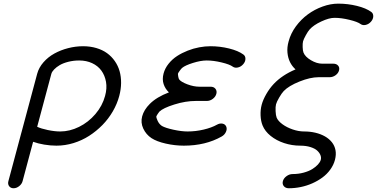

<svg xmlns="http://www.w3.org/2000/svg" viewBox="-20 -789 2042 1040"><path d="M626 -269.3Q614.5 -226.3 591.1 -185.8Q567.6 -145.3 534.8 -111.8Q502 -78.4 462.9 -53.2Q423.8 -28.1 378.1 -14Q332.3 0 285.6 0Q253.7 0 219.5 -5.7Q185.3 -11.5 159.4 -21L102.3 192.4Q98.1 208 83.7 219.4Q69.3 230.7 53.5 230.7Q37.8 230.7 29.5 219.5Q21.2 208.3 25.4 192.4L95.7 -70.1Q96.4 -73.5 97.2 -75.4L181.4 -389.4Q190.4 -423.1 215.5 -451.7Q240.5 -480.2 274.5 -499Q308.6 -517.8 349 -528.2Q389.4 -538.6 429.9 -538.6Q468.8 -538.6 502.1 -528.7Q535.4 -518.8 559.9 -501Q584.5 -483.2 601.9 -458.1Q619.4 -433.1 627.8 -403.4Q636.2 -373.8 635.9 -339.5Q635.5 -305.2 626 -269.3ZM549.1 -269.3Q560.5 -310.5 554.2 -345.7Q547.9 -380.9 529.1 -406.6Q510.3 -432.4 479 -446.9Q447.8 -461.4 409.2 -461.4Q377.9 -461.4 350.1 -454.3Q322.3 -447.3 303.6 -436.3Q284.9 -425.3 273.1 -412.8Q261.2 -400.4 258.1 -388.9L181.4 -102.3Q202.1 -92.3 239.1 -84.6Q276.1 -76.9 306.2 -76.9Q357.7 -76.9 408.2 -101.8Q458.7 -126.7 496.7 -171.1Q534.7 -215.6 549.1 -269.3Z M895 -288.6Q875 -307.4 866.3 -333.5Q857.7 -359.6 866 -390.9Q873.5 -419.2 893.2 -443.7Q912.8 -468.3 939.1 -485.4Q965.3 -502.4 996.5 -514.6Q1027.6 -526.9 1059.1 -532.7Q1090.6 -538.6 1120.1 -538.6Q1171.6 -538.6 1220.9 -526.4Q1270.3 -514.2 1298.3 -493.7Q1309.8 -485.4 1309.4 -469.8Q1309.1 -454.3 1297.1 -440.9Q1285.2 -427.2 1268.7 -423.5Q1252.2 -419.7 1240.7 -428Q1224.4 -440.2 1180.5 -450.8Q1136.7 -461.4 1099.4 -461.4Q1067.1 -461.4 1025.3 -448.2Q983.4 -435.1 966.8 -421.4Q961.7 -417.2 953.2 -405.4Q944.8 -393.6 944.1 -390.4Q943.4 -387.2 945.3 -375.4Q947.3 -363.5 950.2 -359.4Q959.7 -345.7 994.4 -332.5Q1029.1 -319.3 1061.3 -319.3H1120.8Q1138.2 -319.3 1147.1 -308Q1156 -296.6 1151.9 -280.8Q1147.7 -264.9 1132.7 -253.5Q1117.7 -242.2 1100.3 -242.2H1040.8Q985.4 -242.2 924.3 -223Q863.3 -203.9 843.3 -184.3Q840.3 -181.4 834.1 -171.5Q827.9 -161.6 827.1 -159.7Q825.4 -152.1 834 -134.2Q842.5 -116.2 857.2 -106.7Q876 -95.9 919.4 -86.4Q962.9 -76.9 996.3 -76.9Q1040.5 -76.9 1083.5 -87.2Q1126.5 -97.4 1155 -113.5Q1170.7 -122.3 1185.4 -119.3Q1200.2 -116.2 1205.6 -103Q1210.9 -89.8 1203.6 -74.1Q1196.3 -58.3 1180.7 -49.6Q1093.3 0 975.8 0Q927.5 0 877.9 -11.2Q828.4 -22.5 800.5 -40.8Q771.2 -60.3 756.1 -92.5Q741 -124.8 750 -158.7Q759.5 -194.3 791.5 -226.3Q828.6 -263.4 895 -288.6Z M1580.8 -413.1Q1562 -430.2 1551 -452.4Q1540 -474.6 1537.1 -503.5Q1534.2 -532.5 1543.5 -565.4Q1554.7 -607.9 1582.6 -646Q1610.6 -684.1 1647.1 -710.9Q1683.6 -737.8 1727.1 -753.5Q1770.5 -769.3 1812.5 -769.3Q1864 -769.3 1913.5 -757.1Q1962.9 -744.9 1991 -724.4Q2002.2 -716.1 2001.8 -700.7Q2001.5 -685.3 1989.5 -671.6Q1977.5 -658 1961.2 -654.2Q1944.8 -650.4 1933.3 -658.7Q1917 -670.9 1873 -681.6Q1829.1 -692.4 1792 -692.4Q1762.5 -692.4 1720.3 -672.7Q1678.2 -653.1 1657 -629.2Q1648.2 -619.4 1636.5 -598.1Q1624.8 -576.9 1621.6 -565.4Q1618.7 -554.4 1619.4 -534.1Q1620.1 -513.7 1623.8 -504.4Q1632.8 -481.4 1664.3 -462.8Q1695.8 -444.1 1725.3 -444.1H1785.2Q1802.5 -444.1 1811.5 -433.5Q1820.6 -422.9 1816.4 -407.5Q1812.3 -392.1 1797.6 -381.5Q1783 -370.8 1765.4 -370.8H1705.8Q1660.6 -370.8 1602.3 -347.4Q1543.9 -324 1516.8 -295.7Q1505.9 -284.2 1492.2 -260.6Q1478.5 -237.1 1475.1 -223.9Q1471.7 -210.9 1472.8 -187.3Q1473.9 -163.6 1478.5 -151.9Q1486.3 -133.3 1510 -116Q1533.7 -98.6 1565.6 -87.8Q1597.4 -76.9 1627 -76.9Q1659.4 -76.9 1688.4 -70.1Q1717.3 -63.2 1740 -50.3Q1762.7 -37.4 1777.7 -18.6Q1792.7 0.2 1797.2 24.2Q1801.8 48.1 1794.4 76.9Q1786.9 105 1769 129.6Q1751.2 154.3 1726.4 172.5Q1701.7 190.7 1671.8 204Q1641.8 217.3 1609.4 224Q1576.9 230.7 1544.4 230.7Q1526.9 230.7 1517.5 219.5Q1508.1 208.3 1512.2 192.4Q1516.4 176.5 1532 165.2Q1547.6 153.8 1565.2 153.8Q1596.4 153.8 1624.4 146.2Q1652.3 138.7 1671.1 127.1Q1689.9 115.5 1702 102.3Q1714.1 89.1 1717.5 76.9Q1720.9 64.7 1715.8 51.5Q1710.7 38.3 1698.1 26.7Q1685.5 15.1 1661.6 7.6Q1637.7 0 1606.4 0Q1561.3 0 1519.2 -13.9Q1477.1 -27.8 1446 -52.9Q1415 -77.9 1402.3 -109.4Q1392.8 -132.6 1391.5 -163.3Q1390.1 -194.1 1397.5 -221.7Q1404.8 -249 1422.7 -280Q1440.7 -311 1462.6 -334.2Q1507.6 -382.1 1580.8 -413.1Z"/></svg>

Font: Tecnico
Style: GruesoInclinado
Weight: 700
Italic angle: -15°
Version: Version 1.3